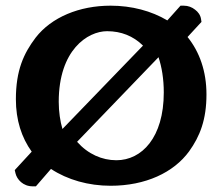

<svg xmlns="http://www.w3.org/2000/svg" viewBox="-20 -645 780 677"><path d="M106.6 12 159.7 -49.3C218.3 -10.8 292.1 10 370 10C493.2 10 592.3 -36.6 646.8 -111.3C685.1 -164.5 708 -223.2 708 -312.1C708 -393 684 -461.6 641.3 -514.5L690.4 -567.8L688.8 -578.2C686.7 -591.8 678.5 -603 667.7 -611C657.3 -619.4 643.5 -625 628 -625H616.5L570 -573C514.1 -606.4 444.4 -625 370 -625C259.8 -625 161.5 -584.4 105.6 -512.2C63.5 -456.6 36 -397.1 36 -294.9C36 -221.7 55.9 -160.1 91.8 -110.2L32 -45.3L34.6 -34.1C39.6 -12.3 61.4 12 95 12ZM484.2 -484.2 200.2 -190.2C192.3 -217 187.1 -250.8 187.1 -286C187.1 -468.7 288.9 -535 357.6 -535C407 -535 449.7 -518.2 484.2 -484.2ZM557.5 -319C557.5 -159.9 479.7 -80 390.4 -80C339.7 -80 290.3 -101.6 251.8 -145L538.9 -443.3C550.5 -408.6 557.5 -366.7 557.5 -319Z"/></svg>

Font: Linux Libertine Mono O 
Style: Mono Bold
Weight: 400
Designer: Philipp H. Poll
Foundry: Philipp H. Poll
Version: Version 5.1.7